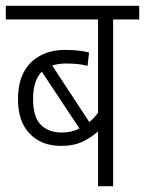

<svg xmlns="http://www.w3.org/2000/svg" viewBox="-20 -642 500 662"><path d="M460 -575H370V0H318V-189Q296 -169 265.5 -154Q235 -139 190 -139Q123 -139 82.5 -181Q42 -223 42 -300Q42 -383 86.5 -426.5Q131 -470 205 -470Q230 -470 251 -467.5Q272 -465 287 -461L282 -415Q267 -419 249 -421Q231 -423 208 -423Q181 -423 160 -416L288 -221Q304 -234 318 -253V-575H0V-622H460ZM94 -301Q94 -238 121 -211.5Q148 -185 193 -185Q226 -185 254 -199L124 -395Q94 -364 94 -301Z"/></svg>

Font: Noto Sans Devanagari UI Condensed Light
Style: Regular
Weight: 300
Width: 3
Designer: Jelle Bosma - Monotype Design Team
Foundry: Monotype Imaging Inc.
Version: Version 2.004; ttfautohint (v1.8.4.7-5d5b)